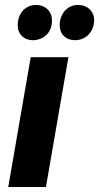

<svg xmlns="http://www.w3.org/2000/svg" viewBox="-20 -749 397 769"><path d="M13 0H164L254 -520H103ZM280 -588C328 -588 355 -626 357 -663C359 -701 333 -729 293 -729C253 -730 221 -698 219 -651C218 -614 241 -589 280 -588ZM111 -588C151 -588 187 -615 188 -663C190 -701 164 -729 125 -729C85 -730 53 -699 51 -652C49 -615 73 -589 111 -588Z"/></svg>

Font: Fixel Text 20240404
Style: Bold Italic
Weight: 700
Width: 4
Italic angle: -10°
Designer: AlfaBravo + MacPaw
Foundry: Kyrylo Tkachov, Marchela Mozhyna, Serhii Makarenko, Maria Weinstein, Zakhar Kryvoshyya
Version: Version 1.211;Glyphs 3.2 (3225)